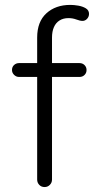

<svg xmlns="http://www.w3.org/2000/svg" viewBox="-20 -756 393 776"><path d="M264.2 -736.2Q278.8 -736.2 296.4 -733.2Q314 -730.2 326.9 -722.4Q339.8 -714.5 339.8 -700Q339.8 -688.5 332 -680Q324.2 -671.5 313.5 -671.5Q303.8 -671.5 288.8 -677.1Q273.8 -682.8 256.8 -682.8Q235.5 -682.8 220.5 -673.2Q205.5 -663.8 197.9 -646.2Q190.2 -628.8 190.2 -604.2V-30.2Q190.2 -17.8 181.5 -8.9Q172.8 0 160.2 0Q147 0 138.6 -8.9Q130.2 -17.8 130.2 -30.2V-604Q130.2 -668.2 167.5 -702.2Q204.8 -736.2 264.2 -736.2ZM56.8 -501H301.5Q313.5 -501 321.6 -493Q329.8 -485 329.8 -473Q329.8 -461 321.6 -453Q313.5 -445 301.5 -445H56.8Q45.5 -445 37 -453.4Q28.5 -461.8 28.5 -473Q28.5 -485.8 37 -493.4Q45.5 -501 56.8 -501Z"/></svg>

Font: Quicksand Variable Light
Style: Regular
Weight: 300
Designer: Andrew Paglinawan
Foundry: Andrew Paglinawan
Version: Version 3.004